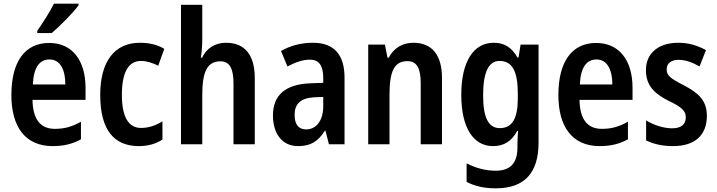

<svg xmlns="http://www.w3.org/2000/svg" viewBox="-20 -786 3904 1046"><path d="M408 -757V-766H274C251 -721 217 -667 183 -618V-606H262C308 -645 380 -718 408 -757ZM248 -552C117 -552 42 -452 42 -268C42 -96 117 10 267 10C328 10 375 -2 421 -27V-123C372 -95 330 -84 279 -84C199 -84 159 -137 157 -242H446V-308C446 -455 375 -552 248 -552ZM250 -462C308 -462 336 -406 336 -326H159C163 -420 196 -462 250 -462Z M737 10C786 10 829 -2 865 -26V-125C828 -102 790 -89 748 -89C680 -89 644 -149 644 -269C644 -391 679 -454 748 -454C778 -454 810 -444 842 -428L875 -520C840 -541 797 -553 742 -553C601 -553 526 -447 526 -269C526 -79 600 10 737 10Z M1082 -575V-760H966V0H1082V-268C1082 -392 1107 -452 1181 -452C1230 -452 1252 -414 1252 -332V0H1368V-360C1368 -488 1313 -553 1211 -553C1154 -553 1106 -525 1081 -472H1074C1079 -500 1082 -538 1082 -575Z M1685 -553C1620 -553 1560 -537 1511 -508L1546 -424C1590 -447 1630 -461 1668 -461C1717 -461 1741 -430 1741 -361V-335L1667 -332C1536 -326 1467 -269 1467 -157C1467 -62 1514 10 1604 10C1674 10 1714 -17 1750 -74H1753L1772 0H1857V-363C1857 -489 1799 -553 1685 -553ZM1693 -256 1741 -258V-208C1741 -128 1702 -81 1648 -81C1608 -81 1585 -106 1585 -160C1585 -219 1616 -252 1693 -256Z M2232 -553C2174 -553 2125 -525 2098 -472H2091L2077 -543H1986V0H2102V-268C2102 -397 2127 -453 2200 -453C2252 -453 2272 -412 2272 -332V0H2388V-360C2388 -490 2331 -553 2232 -553Z M2670 -553C2559 -553 2493 -450 2493 -269C2493 -91 2558 10 2666 10C2725 10 2767 -16 2798 -73H2803C2800 -49 2799 -17 2799 4V17C2799 106 2757 144 2681 144C2627 144 2575 131 2522 104V205C2569 229 2619 240 2681 240C2842 240 2914 151 2914 -9V-543H2816L2805 -473H2799C2767 -529 2726 -553 2670 -553ZM2701 -454C2770 -454 2801 -400 2801 -274V-250C2801 -138 2769 -88 2703 -88C2641 -88 2612 -145 2612 -267C2612 -390 2641 -454 2701 -454Z M3228 -552C3097 -552 3022 -452 3022 -268C3022 -96 3097 10 3247 10C3308 10 3355 -2 3401 -27V-123C3352 -95 3310 -84 3259 -84C3179 -84 3139 -137 3137 -242H3426V-308C3426 -455 3355 -552 3228 -552ZM3230 -462C3288 -462 3316 -406 3316 -326H3139C3143 -420 3176 -462 3230 -462Z M3831 -155C3831 -241 3782 -281 3706 -321C3630 -360 3612 -375 3612 -408C3612 -440 3635 -460 3677 -460C3717 -460 3754 -445 3791 -424L3826 -513C3778 -539 3730 -553 3675 -553C3568 -553 3499 -497 3499 -404C3499 -320 3544 -277 3622 -237C3700 -200 3716 -179 3716 -147C3716 -109 3692 -87 3642 -87C3593 -87 3539 -106 3500 -130V-21C3541 -1 3588 10 3647 10C3764 10 3831 -48 3831 -155Z"/></svg>

Font: Noto Sans Arabic Cond SemBd
Style: Regular
Weight: 600
Width: 3
Designer: Monotype Design Team, Nadine Chahine, Nizar Qandah and Khaled Hosny
Foundry: Monotype Imaging Inc.
Version: Version 2.012